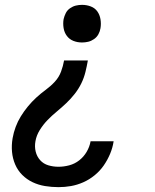

<svg xmlns="http://www.w3.org/2000/svg" viewBox="-20 -548 640 791"><path d="M318 -373Q299 -373 282.5 -379.5Q266 -386 255.5 -400Q245 -414 242 -432.5Q239 -451 242 -469Q245 -482 251 -494Q257 -506 268.5 -514Q280 -522 292.5 -525Q305 -528 318 -528Q337 -528 354 -521.5Q371 -515 381 -501Q391 -487 394 -468.5Q397 -450 394 -432Q392 -419 385.5 -407Q379 -395 367.5 -387Q356 -379 343.5 -376Q331 -373 318 -373ZM221 223Q193 223 165.5 218.5Q138 214 114 202.5Q90 191 71.5 172.5Q53 154 42.5 129.5Q32 105 29.5 77.5Q27 50 32 21Q36 -2 44.5 -25Q53 -48 66 -69Q79 -90 95 -109.5Q111 -129 129.5 -146Q148 -163 168.5 -178Q189 -193 206 -211.5Q223 -230 231.5 -253Q240 -276 244 -299H342Q338 -276 332 -251.5Q326 -227 315 -204.5Q304 -182 288 -161.5Q272 -141 253 -123Q234 -105 214 -88.5Q194 -72 176 -53.5Q158 -35 144 -12.5Q130 10 126 34Q122 56 127 76.5Q132 97 145.5 112Q159 127 179 133Q199 139 221 139Q243 139 265.5 133Q288 127 306.5 112.5Q325 98 337 77.5Q349 57 353 35V34H448V35Q444 61 433.5 86Q423 111 407.5 133.5Q392 156 370 174Q348 192 323 203Q298 214 272.5 218.5Q247 223 221 223Z"/></svg>

Font: Iosevka Etoile Medium
Style: Italic
Weight: 500
Italic angle: -9°
Designer: Belleve Invis
Foundry: Belleve Invis
Version: Version 22.1.2; ttfautohint (v1.8.4)